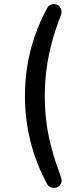

<svg xmlns="http://www.w3.org/2000/svg" viewBox="-20 -733 366 939"><path d="M211 168Q155 65 128.5 -43.5Q102 -152 102 -263Q102 -337 113.5 -410Q125 -483 149.5 -554.5Q174 -626 211 -694Q219 -708 233 -711.5Q247 -715 259.5 -709.5Q272 -704 278 -690Q284 -676 277 -656Q251 -590 233.5 -525Q216 -460 207.5 -395Q199 -330 199 -263Q199 -196 207.5 -131Q216 -66 234 -1.5Q252 63 277 130Q285 150 278.5 164Q272 178 259.5 183Q247 188 233 184.5Q219 181 211 168Z"/></svg>

Font: Nunito Medium
Style: Regular
Weight: 500
Designer: Vernon Adams
Foundry: Vernon Adams
Version: Version 3.602